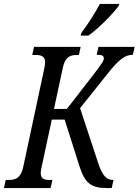

<svg xmlns="http://www.w3.org/2000/svg" viewBox="-52 -951 701 971"><path d="M356 -771H395C447 -807 519 -881 548 -921L551 -931H453C427 -881 389 -824 359 -784ZM-32 0H204L213 -41H200C171 -41 154 -46 154 -78C154 -86 156 -96 159 -109L210 -346H275L350 -110C377 -25 409 0 488 0H513L522 -41H519C490 -41 467 -59 446 -122L353 -404L495 -582C551 -652 582 -674 620 -674L629 -714H446L437 -674C463 -674 473 -670 473 -656C473 -645 468 -635 418 -570L286 -400H221L265 -605C277 -663 301 -673 338 -673H347L356 -714H120L111 -673H127C156 -673 176 -667 176 -637C176 -628 175 -618 172 -605L66 -109C54 -51 28 -41 -8 -41H-23Z"/></svg>

Font: Noto Serif ExtraCondensed
Style: Italic
Weight: 400
Width: 2
Italic angle: -12°
Designer: Monotype Design Team
Foundry: Monotype Imaging Inc.
Version: Version 2.014